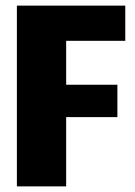

<svg xmlns="http://www.w3.org/2000/svg" viewBox="-20 -662 480 682"><path d="M425 -517H215V-361H397V-246H215V0H40V-642H425Z"/></svg>

Font: Teko
Style: Bold
Weight: 700
Designer: Manushi Parikh, Jonny Pinhorn
Foundry: Indian Type Foundry
Version: Version 1.106;PS 1.0;hotconv 1.0.78;makeotf.lib2.5.61930; tt